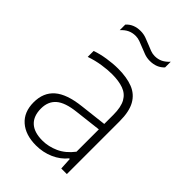

<svg xmlns="http://www.w3.org/2000/svg" viewBox="-227 -850 950 950"><g transform="rotate(45 248.0 -375.5)"><path d="M211 8Q137.5 8 94.8 -29.5Q52 -67 52 -135Q52 -203 96 -241.2Q140 -279.5 235.5 -290L395 -308.5L398 -271L236 -252Q163.5 -244 131.5 -216.2Q99.5 -188.5 99.5 -139Q99.5 -86.5 129 -59Q158.5 -31.5 216.5 -31.5Q259 -31.5 300.5 -50.2Q342 -69 375 -112V-370Q375 -424.5 358 -454.5Q341 -484.5 308.2 -496.2Q275.5 -508 228 -508Q197.5 -508 159.5 -502.2Q121.5 -496.5 82.5 -483V-524.5Q114.5 -536 154.5 -542.2Q194.5 -548.5 230.5 -548.5Q291 -548.5 333.2 -532Q375.5 -515.5 397.5 -476.2Q419.5 -437 419.5 -369V0H380.5L377 -63H372.5Q345.5 -29.5 302.8 -10.8Q260 8 211 8ZM313.5 -686Q293 -686 274.2 -692.8Q255.5 -699.5 238 -707Q222.5 -713.5 207.5 -719Q192.5 -724.5 177 -724.5Q154.5 -724.5 136 -715.8Q117.5 -707 101 -688.5V-727.5Q129 -759 177.5 -759Q198 -759 216.8 -752.2Q235.5 -745.5 253 -738Q269 -731 284 -725.5Q299 -720 314 -720Q337 -720 355.2 -729Q373.5 -738 390 -756.5V-717Q362 -686 313.5 -686Z"/></g></svg>

Font: Encode Sans Condensed Thin ExtraLight
Style: Regular
Weight: 250
Version: Version 3.002